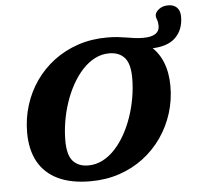

<svg xmlns="http://www.w3.org/2000/svg" viewBox="-57 -882 991 956"><g transform="rotate(-5 439.0 -404.5)"><path d="M249.5 -197.5Q249.5 -125 276.8 -94.8Q304 -64.5 353 -64.5Q391 -64.5 424.8 -81.8Q458.5 -99 487 -129.8Q515.5 -160.5 538 -200.8Q560.5 -241 576.2 -287.5Q592 -334 600.2 -382.8Q608.5 -431.5 608.5 -478.5Q608.5 -551 581.2 -581.2Q554 -611.5 504.5 -611.5Q467 -611.5 433.2 -594.2Q399.5 -577 371 -546.2Q342.5 -515.5 320 -475.2Q297.5 -435 281.8 -388.8Q266 -342.5 257.8 -293.5Q249.5 -244.5 249.5 -197.5ZM794.5 -422.5Q794.5 -352 774 -287Q753.5 -222 715.2 -167Q677 -112 623 -71Q569 -30 502 -7.5Q435 15 357 15Q260.5 15 195 -16.5Q129.5 -48 96.5 -108Q63.5 -168 63.5 -254Q63.5 -324.5 83.8 -389.5Q104 -454.5 142.2 -509.5Q180.5 -564.5 234.5 -605.2Q288.5 -646 355.8 -668.5Q423 -691 501 -691Q530 -691 553.2 -688.5Q576.5 -686 597.2 -682.5Q618 -679 638.2 -676.2Q658.5 -673.5 680.5 -673.5Q721.5 -673.5 741.8 -687Q762 -700.5 762 -725Q762 -744 757 -757.2Q752 -770.5 752 -776.5Q752 -794 770.8 -809Q789.5 -824 818.5 -824Q846 -824 861.8 -808Q877.5 -792 877.5 -762.5Q877.5 -697 837.2 -657.8Q797 -618.5 712.5 -617.5V-627Q752 -595 773.2 -542.8Q794.5 -490.5 794.5 -422.5Z"/></g></svg>

Font: Newsreader 16pt 16pt ExtraBold
Style: Italic
Weight: 800
Italic angle: -17°
Version: Version 1.003